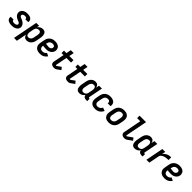

<svg xmlns="http://www.w3.org/2000/svg" viewBox="602 -2963 5395 5395"><g transform="rotate(45 3300.0 -265.0)"><path d="M223 12Q198 12 173.5 9.5Q149 7 126 0.5Q103 -6 83 -18Q63 -30 49 -48.5Q35 -67 30 -90.5Q25 -114 30 -139L31 -146H144V-143Q141 -128 148 -115.5Q155 -103 167 -96.5Q179 -90 193.5 -87.5Q208 -85 223 -85Q238 -85 253.5 -86.5Q269 -88 284 -93.5Q299 -99 312.5 -110.5Q326 -122 328 -137Q331 -152 325 -164.5Q319 -177 308.5 -186Q298 -195 285 -200.5Q272 -206 258.5 -211Q245 -216 232 -221.5Q219 -227 206.5 -233.5Q194 -240 182.5 -247.5Q171 -255 160.5 -263.5Q150 -272 140.5 -282Q131 -292 123 -303.5Q115 -315 109.5 -327.5Q104 -340 100.5 -354Q97 -368 96.5 -382.5Q96 -397 99 -413Q103 -433 114 -453Q125 -473 141.5 -488.5Q158 -504 178 -514.5Q198 -525 219 -531.5Q240 -538 261 -540Q282 -542 303 -542Q327 -542 350.5 -539.5Q374 -537 396 -530Q418 -523 437 -511Q456 -499 468.5 -481Q481 -463 485.5 -440Q490 -417 485 -393L484 -386H371V-389Q374 -403 369 -415Q364 -427 353.5 -433.5Q343 -440 329.5 -442.5Q316 -445 303 -445Q289 -445 275.5 -443Q262 -441 248 -435.5Q234 -430 223 -419Q212 -408 209 -394Q206 -379 212.5 -366Q219 -353 230 -344Q241 -335 253.5 -329.5Q266 -324 279.5 -319Q293 -314 306 -308.5Q319 -303 331 -296.5Q343 -290 355 -282.5Q367 -275 377.5 -266.5Q388 -258 397.5 -248Q407 -238 415 -226.5Q423 -215 429 -202.5Q435 -190 438 -176Q441 -162 442 -147.5Q443 -133 440 -118Q435 -96 423.5 -75.5Q412 -55 393.5 -39.5Q375 -24 354 -14Q333 -4 311 2Q289 8 267 10Q245 12 223 12Z M516 210 660 -530H774L760 -457Q774 -477 792 -493.5Q810 -510 831 -521Q852 -532 874.5 -537Q897 -542 919 -542Q947 -542 972 -533Q997 -524 1013 -504.5Q1029 -485 1036.5 -460Q1044 -435 1046 -408Q1048 -381 1045 -353.5Q1042 -326 1037 -299L1014 -179Q1009 -155 1001.5 -131.5Q994 -108 981 -86Q968 -64 950.5 -45Q933 -26 911 -13Q889 0 864.5 6Q840 12 817 12Q792 12 769.5 5.5Q747 -1 730.5 -16.5Q714 -32 704 -52.5Q694 -73 689 -96L630 210ZM788 -85Q809 -85 830.5 -93.5Q852 -102 867 -119Q882 -136 890.5 -156Q899 -176 903 -197L926 -317Q929 -332 930 -347Q931 -362 929.5 -376.5Q928 -391 923 -404.5Q918 -418 908.5 -427.5Q899 -437 884.5 -441Q870 -445 855 -445Q835 -445 815 -439Q795 -433 778.5 -419.5Q762 -406 752 -387Q742 -368 738 -348L715 -228Q712 -212 711 -195.5Q710 -179 711 -163Q712 -147 717.5 -132.5Q723 -118 732.5 -106.5Q742 -95 757 -90Q772 -85 788 -85Z M1344 12Q1311 12 1279.5 6.5Q1248 1 1220.5 -13Q1193 -27 1173 -50.5Q1153 -74 1142.5 -103Q1132 -132 1132.5 -165Q1133 -198 1140 -231L1163 -351Q1168 -378 1178 -404Q1188 -430 1205.5 -453Q1223 -476 1246.5 -494Q1270 -512 1296.5 -523Q1323 -534 1349.5 -538Q1376 -542 1403 -542Q1431 -542 1458.5 -538Q1486 -534 1510 -523.5Q1534 -513 1553.5 -496Q1573 -479 1584 -456Q1595 -433 1599 -406Q1603 -379 1598 -350Q1594 -328 1582.5 -307Q1571 -286 1554.5 -268Q1538 -250 1517 -237Q1496 -224 1474 -216.5Q1452 -209 1429.5 -206Q1407 -203 1385 -203Q1368 -203 1351.5 -204Q1335 -205 1317.5 -206Q1300 -207 1283.5 -208.5Q1267 -210 1250 -214V-213Q1247 -196 1246.5 -179.5Q1246 -163 1250 -148Q1254 -133 1262.5 -120.5Q1271 -108 1284 -100Q1297 -92 1312.5 -88.5Q1328 -85 1344 -85Q1361 -85 1379 -88Q1397 -91 1413.5 -99Q1430 -107 1444 -119.5Q1458 -132 1470 -148L1562 -104Q1544 -77 1519.5 -54Q1495 -31 1466 -15.5Q1437 0 1405.5 6Q1374 12 1344 12ZM1390 -297Q1405 -297 1420.5 -301Q1436 -305 1450 -314Q1464 -323 1473.5 -337Q1483 -351 1486 -366Q1489 -384 1484.5 -400.5Q1480 -417 1467.5 -427Q1455 -437 1438 -441Q1421 -445 1403 -445Q1381 -445 1358.5 -438Q1336 -431 1317.5 -415Q1299 -399 1288.5 -377Q1278 -355 1274 -333L1269 -312Q1284 -307 1299 -305.5Q1314 -304 1329.5 -303Q1345 -302 1359.5 -299.5Q1374 -297 1390 -297Z M1903 12Q1884 12 1866 9.5Q1848 7 1832.5 0.5Q1817 -6 1804 -17.5Q1791 -29 1784 -44.5Q1777 -60 1776 -78Q1775 -96 1779 -114L1841 -433H1762V-530H1860L1888 -675H2003L1975 -530H2139V-433H1956L1890 -96Q1889 -89 1892.5 -82.5Q1896 -76 1903 -76Q1908 -76 1913 -77Q1918 -78 1922 -81L2040 -164L2099 -92L1982 -9Q1972 -3 1962.5 1Q1953 5 1943 7.5Q1933 10 1922.5 11Q1912 12 1903 12Z M2453 12Q2434 12 2416 9.5Q2398 7 2382.5 0.5Q2367 -6 2354 -17.5Q2341 -29 2334 -44.5Q2327 -60 2326 -78Q2325 -96 2329 -114L2391 -433H2312V-530H2410L2438 -675H2553L2525 -530H2689V-433H2506L2440 -96Q2439 -89 2442.5 -82.5Q2446 -76 2453 -76Q2458 -76 2463 -77Q2468 -78 2472 -81L2590 -164L2649 -92L2532 -9Q2522 -3 2512.5 1Q2503 5 2493 7.5Q2483 10 2472.5 11Q2462 12 2453 12Z M2907 12Q2879 12 2854.5 3Q2830 -6 2814 -25.5Q2798 -45 2790 -70Q2782 -95 2780.5 -122Q2779 -149 2781.5 -176.5Q2784 -204 2790 -231L2813 -351Q2818 -375 2825.5 -398.5Q2833 -422 2845.5 -444Q2858 -466 2876 -485Q2894 -504 2916 -517Q2938 -530 2962 -536Q2986 -542 3009 -542Q3034 -542 3057 -535.5Q3080 -529 3096.5 -513.5Q3113 -498 3123 -477.5Q3133 -457 3137 -434L3156 -530H3270L3188 -111Q3187 -106 3187.5 -101Q3188 -96 3191 -92Q3194 -88 3199 -86.5Q3204 -85 3209 -85H3227V12H3190Q3167 12 3146 7.5Q3125 3 3108 -8Q3091 -19 3081 -38Q3071 -57 3070 -79Q3057 -58 3038.5 -40Q3020 -22 2999 -10.5Q2978 1 2954 6.5Q2930 12 2907 12ZM2971 -85Q2991 -85 3011.5 -91Q3032 -97 3048.5 -110.5Q3065 -124 3074.5 -143Q3084 -162 3088 -182L3112 -302Q3115 -318 3116 -334.5Q3117 -351 3115.5 -367Q3114 -383 3109 -397.5Q3104 -412 3094 -423.5Q3084 -435 3069 -440Q3054 -445 3038 -445Q3017 -445 2996 -436.5Q2975 -428 2959.5 -411Q2944 -394 2936 -374Q2928 -354 2924 -333L2900 -213Q2897 -198 2896 -183Q2895 -168 2897 -153.5Q2899 -139 2904 -125.5Q2909 -112 2918.5 -102.5Q2928 -93 2942 -89Q2956 -85 2971 -85Z M3537 12Q3504 12 3473 6.5Q3442 1 3415.5 -13.5Q3389 -28 3369.5 -51.5Q3350 -75 3341.5 -104.5Q3333 -134 3333.5 -166.5Q3334 -199 3340 -231L3363 -351Q3368 -377 3378 -403Q3388 -429 3404.5 -452Q3421 -475 3443.5 -493Q3466 -511 3491.5 -522Q3517 -533 3544 -537.5Q3571 -542 3597 -542Q3624 -542 3651 -538.5Q3678 -535 3702 -525.5Q3726 -516 3746 -500Q3766 -484 3777.5 -462Q3789 -440 3792.5 -413Q3796 -386 3791 -359L3789 -352H3676L3677 -356Q3681 -374 3677.5 -392Q3674 -410 3662 -422.5Q3650 -435 3632.5 -440Q3615 -445 3597 -445Q3575 -445 3553 -437.5Q3531 -430 3514 -413.5Q3497 -397 3487.5 -375.5Q3478 -354 3474 -333L3450 -213Q3446 -189 3447 -165Q3448 -141 3459.5 -122Q3471 -103 3492 -94Q3513 -85 3537 -85Q3557 -85 3577.5 -90.5Q3598 -96 3616.5 -108.5Q3635 -121 3648.5 -138.5Q3662 -156 3671 -175L3769 -139Q3753 -106 3729 -76.5Q3705 -47 3674 -26.5Q3643 -6 3607 3Q3571 12 3537 12Z M4075 12Q4043 12 4013 6Q3983 0 3957.5 -15Q3932 -30 3914.5 -54Q3897 -78 3889 -107Q3881 -136 3882.5 -168Q3884 -200 3890 -231L3913 -351Q3918 -378 3928 -404Q3938 -430 3955 -453Q3972 -476 3995.5 -494Q4019 -512 4045 -523Q4071 -534 4097.5 -538Q4124 -542 4151 -542Q4183 -542 4213.5 -536Q4244 -530 4269.5 -515Q4295 -500 4312.5 -476Q4330 -452 4337.5 -423Q4345 -394 4344 -362Q4343 -330 4337 -299L4314 -179Q4308 -152 4298 -126Q4288 -100 4271 -77Q4254 -54 4230.5 -36Q4207 -18 4181.5 -7Q4156 4 4129 8Q4102 12 4075 12ZM4077 -85Q4098 -85 4120.5 -92.5Q4143 -100 4161 -116.5Q4179 -133 4189 -154Q4199 -175 4203 -197L4226 -317Q4229 -332 4230 -347.5Q4231 -363 4229 -378Q4227 -393 4221 -406Q4215 -419 4204.5 -428Q4194 -437 4179.5 -441Q4165 -445 4149 -445Q4128 -445 4105.5 -437.5Q4083 -430 4065.5 -413.5Q4048 -397 4038 -376Q4028 -355 4024 -333L4000 -213Q3997 -198 3996 -182.5Q3995 -167 3997 -152Q3999 -137 4005 -124Q4011 -111 4022 -102Q4033 -93 4047 -89Q4061 -85 4077 -85Z M4700 12Q4682 12 4664 9.5Q4646 7 4630 0.5Q4614 -6 4601.5 -17.5Q4589 -29 4581.5 -44.5Q4574 -60 4573.5 -78Q4573 -96 4577 -114L4680 -643H4556V-740H4813L4687 -96Q4686 -89 4690 -82.5Q4694 -76 4701 -76Q4705 -76 4710 -77Q4715 -78 4720 -81L4867 -185L4926 -113L4779 -9Q4770 -3 4760 1Q4750 5 4740 7.5Q4730 10 4720 11Q4710 12 4700 12Z M5107 12Q5079 12 5054.5 3Q5030 -6 5014 -25.5Q4998 -45 4990 -70Q4982 -95 4980.5 -122Q4979 -149 4981.5 -176.5Q4984 -204 4990 -231L5013 -351Q5018 -375 5025.5 -398.5Q5033 -422 5045.5 -444Q5058 -466 5076 -485Q5094 -504 5116 -517Q5138 -530 5162 -536Q5186 -542 5209 -542Q5234 -542 5257 -535.5Q5280 -529 5296.5 -513.5Q5313 -498 5323 -477.5Q5333 -457 5337 -434L5356 -530H5470L5388 -111Q5387 -106 5387.5 -101Q5388 -96 5391 -92Q5394 -88 5399 -86.5Q5404 -85 5409 -85H5427V12H5390Q5367 12 5346 7.5Q5325 3 5308 -8Q5291 -19 5281 -38Q5271 -57 5270 -79Q5257 -58 5238.5 -40Q5220 -22 5199 -10.5Q5178 1 5154 6.5Q5130 12 5107 12ZM5171 -85Q5191 -85 5211.5 -91Q5232 -97 5248.5 -110.5Q5265 -124 5274.5 -143Q5284 -162 5288 -182L5312 -302Q5315 -318 5316 -334.5Q5317 -351 5315.5 -367Q5314 -383 5309 -397.5Q5304 -412 5294 -423.5Q5284 -435 5269 -440Q5254 -445 5238 -445Q5217 -445 5196 -436.5Q5175 -428 5159.5 -411Q5144 -394 5136 -374Q5128 -354 5124 -333L5100 -213Q5097 -198 5096 -183Q5095 -168 5097 -153.5Q5099 -139 5104 -125.5Q5109 -112 5118.5 -102.5Q5128 -93 5142 -89Q5156 -85 5171 -85Z M5568 0 5671 -530H5786L5764 -419Q5784 -450 5813 -475Q5842 -500 5875.5 -515Q5909 -530 5943.5 -536Q5978 -542 6012 -542L6013 -433Q5997 -433 5982 -432.5Q5967 -432 5951 -431Q5935 -430 5919.5 -427.5Q5904 -425 5888.5 -421.5Q5873 -418 5857.5 -413Q5842 -408 5827 -401Q5812 -394 5798 -385Q5784 -376 5772 -364Q5760 -352 5753 -337.5Q5746 -323 5743 -307L5683 0Z M6294 12Q6261 12 6229.5 6.5Q6198 1 6170.5 -13Q6143 -27 6123 -50.5Q6103 -74 6092.5 -103Q6082 -132 6082.5 -165Q6083 -198 6090 -231L6113 -351Q6118 -378 6128 -404Q6138 -430 6155.5 -453Q6173 -476 6196.5 -494Q6220 -512 6246.5 -523Q6273 -534 6299.5 -538Q6326 -542 6353 -542Q6381 -542 6408.5 -538Q6436 -534 6460 -523.5Q6484 -513 6503.5 -496Q6523 -479 6534 -456Q6545 -433 6549 -406Q6553 -379 6548 -350Q6544 -328 6532.5 -307Q6521 -286 6504.5 -268Q6488 -250 6467 -237Q6446 -224 6424 -216.5Q6402 -209 6379.5 -206Q6357 -203 6335 -203Q6318 -203 6301.5 -204Q6285 -205 6267.5 -206Q6250 -207 6233.5 -208.5Q6217 -210 6200 -214V-213Q6197 -196 6196.5 -179.5Q6196 -163 6200 -148Q6204 -133 6212.5 -120.5Q6221 -108 6234 -100Q6247 -92 6262.5 -88.5Q6278 -85 6294 -85Q6311 -85 6329 -88Q6347 -91 6363.5 -99Q6380 -107 6394 -119.5Q6408 -132 6420 -148L6512 -104Q6494 -77 6469.5 -54Q6445 -31 6416 -15.5Q6387 0 6355.5 6Q6324 12 6294 12ZM6340 -297Q6355 -297 6370.5 -301Q6386 -305 6400 -314Q6414 -323 6423.5 -337Q6433 -351 6436 -366Q6439 -384 6434.5 -400.5Q6430 -417 6417.5 -427Q6405 -437 6388 -441Q6371 -445 6353 -445Q6331 -445 6308.5 -438Q6286 -431 6267.5 -415Q6249 -399 6238.5 -377Q6228 -355 6224 -333L6219 -312Q6234 -307 6249 -305.5Q6264 -304 6279.5 -303Q6295 -302 6309.5 -299.5Q6324 -297 6340 -297Z"/></g></svg>

Font: Lode Term
Style: Bold Italic
Weight: 700
Italic angle: -11°
Monospace: yes
Designer: Belleve Invis
Foundry: Belleve Invis
Version: Version 29.2.0